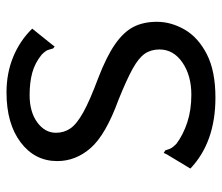

<svg xmlns="http://www.w3.org/2000/svg" viewBox="-66 -606 682 590"><g transform="rotate(-90 275.0 -311.0)"><path d="M270 10Q133 10 52 -67L96 -140L100 -149L108 -144Q110 -137 113 -129.5Q116 -122 128 -110Q156 -89 194 -76.5Q232 -64 279 -64Q338 -64 378 -91.5Q418 -119 418 -162Q418 -188 405 -207Q392 -226 358.5 -244.5Q325 -263 263 -288Q156 -327 115.5 -373Q75 -419 75 -476Q75 -545 132.5 -588.5Q190 -632 286 -632Q345 -632 395 -611.5Q445 -591 482 -553L433 -492L427 -484L421 -489Q419 -497 416.5 -504.5Q414 -512 402 -524Q376 -545 346 -553Q316 -561 278 -561Q226 -561 194 -537.5Q162 -514 162 -480Q162 -455 175.5 -435.5Q189 -416 225 -396Q261 -376 328 -351Q396 -325 434 -298.5Q472 -272 487.5 -241.5Q503 -211 503 -170Q503 -126 479 -84.5Q455 -43 403.5 -16.5Q352 10 270 10Z"/></g></svg>

Font: Inconsolata SemiExpanded Medium
Style: Regular
Weight: 500
Width: 6
Monospace: yes
Designer: Raph Levien, Cyreal, Brenton Simpson
Foundry: Raph Levien, Cyreal, Google
Version: Version 3.001; ttfautohint (v1.8.2.53-6de2)